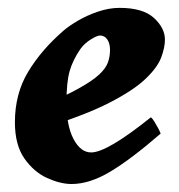

<svg xmlns="http://www.w3.org/2000/svg" viewBox="-20 -440 445 478"><path d="M390.6 -341.3Q390.6 -321.8 381.3 -296.9Q372.1 -272 342 -243.4Q312 -214.8 251.5 -183.8Q190.9 -152.8 88.4 -121.1L85.4 -176.3Q142.6 -201.2 176.3 -220Q210 -238.8 226.6 -254.2Q243.2 -269.5 248.5 -284.2Q253.9 -298.8 253.9 -315.4Q253.9 -332 247.1 -341.8Q240.2 -351.6 229 -351.6Q222.2 -351.6 206.8 -342.3Q191.4 -333 180.7 -318.8Q161.1 -290.5 153.3 -262.7Q145.5 -234.9 145.5 -185.5Q145.5 -127 163.1 -93.8Q180.7 -60.5 207 -60.5Q246.6 -60.5 355.5 -147.9Q358.9 -146 364.5 -137Q370.1 -127.9 374.8 -118.9Q379.4 -109.9 379.9 -107.4Q306.2 -43.5 254.6 -12.7Q203.1 18.1 158.2 18.1Q130.4 18.1 97.4 3.2Q64.5 -11.7 40.8 -45.4Q17.1 -79.1 17.1 -135.7Q17.1 -206.5 50 -261.2Q83 -315.9 137.7 -363.3Q150.9 -375 173.8 -388.4Q196.8 -401.9 224.1 -411.1Q251.5 -420.4 277.8 -420.4Q335.9 -420.4 363.3 -395.3Q390.6 -370.1 390.6 -341.3Z"/></svg>

Font: Dai Banna SIL
Style: Bold Italic
Weight: 700
Italic angle: -11°
Designer: Victor Gaultney
Foundry: SIL International
Version: Version 4.000